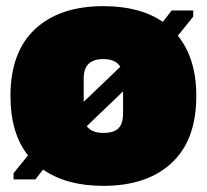

<svg xmlns="http://www.w3.org/2000/svg" viewBox="-20 -590 672 624"><path d="M618 -278Q618 -135 538 -60.5Q458 14 316 14Q196 14 120 -39L95 -7H24V-27L71 -85Q14 -157 14 -278Q14 -421 94 -495.5Q174 -570 316 -570Q435 -570 509 -519L538 -556H608V-536L558 -474Q618 -400 618 -278ZM252 -334V-259L371 -373Q356 -398 316 -398Q284 -398 268 -382.5Q252 -367 252 -334ZM380 -222V-293L262 -180Q278 -158 316 -158Q350 -158 365 -173Q380 -188 380 -222Z"/></svg>

Font: Alfa Slab One
Style: Regular
Weight: 400
Designer: JM Sole
Foundry: JM Sole
Version: Version 2.000